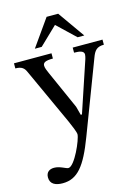

<svg xmlns="http://www.w3.org/2000/svg" viewBox="-146 -748 772 1058"><g transform="rotate(-15 240.5 -219.5)"><path d="M77 235C162 235 210 175 268 22L424 -388C438 -427 453 -444 493 -444V-473H323V-444C356 -444 379 -439 379 -419C379 -412 376 -401 374 -394L277 -104H270L257 -153L159 -373C153 -387 145 -404 145 -417C145 -434 157 -443 202 -443V-473H-12V-444C24 -444 38 -431 48 -408L195 -87C207 -60 225 -18 225 -5C225 24 165 162 129 162C115 162 86 140 52 140C26 140 6 153 6 183C6 221 36 235 77 235ZM159 -521 261 -619 364 -521H402L294 -674H228L120 -521Z"/></g></svg>

Font: STIX Two Text
Style: Regular
Weight: 400
Designer: Ross Mills, John Hudson & Paul Hanslow, Tiro Typeworks Ltd; with prior portions MicroPress Inc., and Coen Hoffman.
Foundry: Tiro Typeworks Ltd
Version: Version 2.13 b171